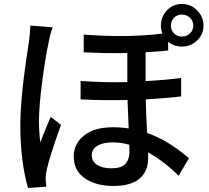

<svg xmlns="http://www.w3.org/2000/svg" viewBox="-20 -884 1040 955"><path d="M130.9 -756.8 242.2 -748Q228.5 -712.9 221.7 -671.9Q206.1 -601.6 189.9 -478.5Q173.8 -355.5 173.8 -282.2Q173.8 -226.6 180.7 -175.8Q189.5 -200.2 210.4 -251Q231.4 -301.8 232.4 -302.7L283.2 -262.7Q224.6 -98.6 211.9 -37.1Q207 -14.6 207 7.8Q208 13.7 209 27.3Q210 41 210 44.9L119.1 50.8Q81.1 -84 81.1 -262.7Q81.1 -408.2 124 -675.8Q130.9 -732.4 130.9 -756.8ZM924.8 -795.9Q908.2 -811.5 884.8 -811.5Q861.3 -811.5 845.7 -795.9Q830.1 -780.3 830.1 -756.8Q830.1 -733.4 845.7 -717.8Q861.3 -702.1 884.8 -702.1Q908.2 -702.1 924.8 -717.8Q941.4 -733.4 941.4 -756.8Q941.4 -780.3 924.8 -795.9ZM624 -131.8Q624 -152.3 623 -164.1Q582 -175.8 540 -175.8Q492.2 -175.8 464.4 -158.7Q436.5 -141.6 436.5 -112.3Q436.5 -81.1 462.9 -64Q489.3 -46.9 534.2 -46.9Q583 -46.9 603.5 -68.8Q624 -90.8 624 -131.8ZM816.4 -676.8V-632.8Q761.7 -627 704.1 -624V-480.5Q807.6 -486.3 880.9 -496.1V-404.3Q785.2 -393.6 705.1 -389.6Q706.1 -323.2 711.9 -222.7Q817.4 -185.5 919.9 -96.7L868.2 -9.8Q798.8 -80.1 716.8 -126V-95.7Q716.8 -31.2 673.3 4.9Q629.9 41 544.9 41Q457 41 401.9 2.9Q346.7 -35.2 346.7 -106.4Q346.7 -168 397.5 -209.5Q448.2 -251 542 -251Q582 -251 620.1 -245.1Q614.3 -373 614.3 -386.7Q499 -383.8 380.9 -389.6V-481.4Q500 -472.7 613.3 -475.6V-620.1Q506.8 -618.2 396.5 -624V-711.9Q613.3 -695.3 788.1 -716.8Q780.3 -735.4 780.3 -756.8Q780.3 -800.8 810.5 -832.5Q840.8 -864.3 884.8 -864.3Q928.7 -864.3 960.4 -832.5Q992.2 -800.8 992.2 -756.8Q992.2 -712.9 960.4 -682.6Q928.7 -652.3 884.8 -652.3Q843.8 -652.3 816.4 -676.8Z"/></svg>

Font: Gen Shin Gothic Monospace Medium
Style: Regular
Weight: 500
Designer: [Source Han Sans]
Ryoko NISHIZUKA  (kana & ideographs); Paul D. Hunt (Latin, Greek & Cyrillic); Wenlong ZHANG  (bopomofo
Version: Version 1.002.20150607